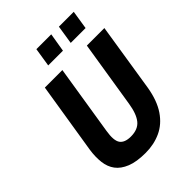

<svg xmlns="http://www.w3.org/2000/svg" viewBox="-257 -1033 1170 1170"><g transform="rotate(-45 328.5 -448.0)"><path d="M297 11Q220 11 171.5 -8.5Q123 -28 98 -61.5Q73 -95 67.5 -142Q62 -189 70 -243L144 -705H295L223 -253Q211 -180 231 -151.5Q251 -123 304 -123Q365 -123 395 -159.5Q425 -196 437 -273L506 -705H657L587 -261Q571 -165 530 -104.5Q489 -44 429 -16.5Q369 11 297 11ZM448 -786 467 -907H595L576 -786ZM254 -786 273 -907H401L381 -786Z"/></g></svg>

Font: Nunito Sans 7pt Condensed ExtraBold
Style: Italic
Weight: 800
Width: 3
Italic angle: -9°
Designer: Vernon Adams
Foundry: Vernon Adams
Version: Version 3.101;gftools[0.9.27]